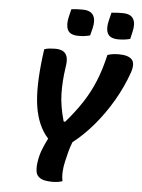

<svg xmlns="http://www.w3.org/2000/svg" viewBox="-61 -979 764 1035"><g transform="rotate(5 320.5 -461.5)"><path d="M316 0Q303 4 290.5 6Q278 8 262 8Q217 8 196.5 -4.5Q176 -17 172.5 -39Q169 -61 173 -90Q178 -126 190 -157.5Q202 -189 219 -222Q212 -230 204 -240Q153 -308 142 -417Q131 -526 156 -700Q170 -705 185 -706.5Q200 -708 216 -708Q239 -708 255.5 -700Q272 -692 279 -671.5Q286 -651 279 -611Q268 -536 269.5 -469.5Q271 -403 294 -322L302 -320Q354 -380 391 -436.5Q428 -493 454 -556.5Q480 -620 498 -699Q513 -704 527 -706Q541 -708 560 -708Q610 -708 630 -687Q650 -666 632 -614Q604 -535 560.5 -460.5Q517 -386 463.5 -323Q410 -260 351 -214Q341 -188 334 -162.5Q327 -137 321 -109Q314 -80 312.5 -52.5Q311 -25 316 0ZM283 -928Q298 -930 314 -930.5Q330 -931 343 -931Q387 -931 402 -905.5Q417 -880 406 -835L396 -796Q381 -792 366.5 -790Q352 -788 334 -788Q288 -788 275 -814.5Q262 -841 273 -887ZM500 -928Q515 -930 531 -930.5Q547 -931 560 -931Q604 -931 618.5 -905.5Q633 -880 622 -835L613 -796Q598 -792 583 -790Q568 -788 550 -788Q504 -788 491 -814.5Q478 -841 490 -887Z"/></g></svg>

Font: Recursive Mn Csl St
Style: Bold Italic
Weight: 700
Italic angle: -15°
Monospace: yes
Version: Version 1.079;hotconv 1.0.112;makeotfexe 2.5.65598; ttfautoh